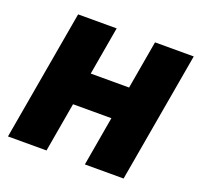

<svg xmlns="http://www.w3.org/2000/svg" viewBox="-122 -834 1004 969"><g transform="rotate(20 379.5 -350.0)"><path d="M551 -700 506 -441H300L345 -700H138L16 0H223L269 -265H475L429 0H637L759 -700Z"/></g></svg>

Font: Fixel Display 20240404 Black
Style: Italic
Weight: 900
Italic angle: -10°
Designer: AlfaBravo + MacPaw
Foundry: Kyrylo Tkachov, Marchela Mozhyna, Serhii Makarenko, Maria Weinstein, Zakhar Kryvoshyya
Version: Version 1.211;Glyphs 3.2 (3225)